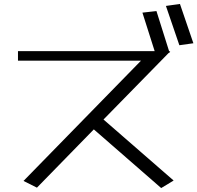

<svg xmlns="http://www.w3.org/2000/svg" viewBox="-20 -920 999 972"><path d="M839 -653 838 -657 842 -661H836L772 -864L701 -856L763 -661H71V-613H694L99 -4L167 30L455 -265L796 32L859 -6L504 -315L834 -652ZM820 -890 888 -691 959 -701 891 -900Z"/></svg>

Font: LXGW Marker Gothic
Style: Regular
Weight: 400
Version: Version 1.001